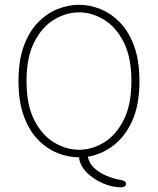

<svg xmlns="http://www.w3.org/2000/svg" viewBox="-20 -645 659 800"><path d="M483 135.5Q448 135.5 409 118.8Q370 102 341.5 73.8Q313 45.5 309.5 10.5Q264 10.5 219.2 -7.5Q174.5 -25.5 137.8 -63.5Q101 -101.5 79 -162Q57 -222.5 57 -307.5Q57 -392.5 79 -452.8Q101 -513 137.8 -551Q174.5 -589 219.2 -607Q264 -625 309.5 -625Q354.5 -625 399 -607Q443.5 -589 480.2 -551Q517 -513 539 -452.8Q561 -392.5 561 -307.5Q561 -205.5 529.8 -138.8Q498.5 -72 449.2 -36.2Q400 -0.5 345.5 8Q352.5 37.5 375 57.2Q397.5 77 425.5 88.2Q453.5 99.5 476.5 103.5Q493.5 106 499.2 110.2Q505 114.5 505 120.5Q505 129.5 498.2 132.5Q491.5 135.5 483 135.5ZM90.5 -307.5Q90.5 -208 122.8 -144.8Q155 -81.5 205.5 -51.2Q256 -21 309.5 -21Q363 -21 413 -51.2Q463 -81.5 495.2 -144.8Q527.5 -208 527.5 -307.5Q527.5 -406.5 495.2 -469.8Q463 -533 413 -563.2Q363 -593.5 309.5 -593.5Q256 -593.5 205.5 -563.2Q155 -533 122.8 -469.8Q90.5 -406.5 90.5 -307.5Z"/></svg>

Font: Sono ExtraLight Monospace ExtraLight
Style: Regular
Weight: 250
Version: Version 2.112